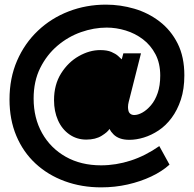

<svg xmlns="http://www.w3.org/2000/svg" viewBox="-20 -728 837 828"><path d="M416 80Q332 80 259.5 53.5Q187 27 133.5 -22.5Q80 -72 50.5 -142Q21 -212 21 -299Q21 -391 53.5 -466Q86 -541 143.5 -595.5Q201 -650 276.5 -679Q352 -708 437 -708Q499 -708 559 -690.5Q619 -673 668 -635.5Q717 -598 746 -540.5Q775 -483 775 -403Q775 -344 760 -298.5Q745 -253 720 -219.5Q695 -186 664 -165.5Q633 -145 600.5 -135Q568 -125 538 -125Q515 -125 498 -131Q481 -137 469.5 -148.5Q458 -160 452 -172Q445 -159 418.5 -142.5Q392 -126 352 -126Q311 -126 279 -148.5Q247 -171 230 -209.5Q213 -248 213 -296Q213 -363 243.5 -411.5Q274 -460 320 -486Q366 -512 412 -512Q442 -512 460.5 -504Q479 -496 489.5 -486.5Q500 -477 505 -472L512 -498H588L540 -308Q538 -300 535 -288.5Q532 -277 532 -266Q532 -258 534 -250Q536 -242 542.5 -237Q549 -232 559 -232Q575 -232 594 -242.5Q613 -253 631 -274Q649 -295 660 -327Q671 -359 671 -402Q671 -455 650.5 -494Q630 -533 596.5 -558.5Q563 -584 522 -596.5Q481 -609 440 -609Q385 -609 329.5 -589.5Q274 -570 228 -531Q182 -492 153.5 -435Q125 -378 125 -303Q125 -219 161.5 -154Q198 -89 263.5 -52Q329 -15 416 -15Q480 -15 543.5 -35.5Q607 -56 667 -98L711 -18Q679 11 632.5 33Q586 55 531 67.5Q476 80 416 80Z"/></svg>

Font: Stick No Bills
Style: Bold
Weight: 700
Version: Version 2.000